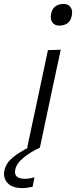

<svg xmlns="http://www.w3.org/2000/svg" viewBox="-97 -750 386 975"><path d="M41 0Q53 -55.5 63.8 -106.8Q74.5 -158 88 -219.5L98.5 -269Q112.5 -334.5 123.5 -387.2Q134.5 -440 146.5 -495.5L211.5 -497.5Q199 -441 188 -388.5Q177 -336 162.5 -269L152 -219.5Q139 -158 128.2 -106.8Q117.5 -55.5 105.5 0ZM204 -620Q180.5 -620 168.8 -636.2Q157 -652.5 162.5 -680Q168.5 -707.5 185.8 -718.8Q203 -730 226.5 -730Q250 -730 261.5 -713.2Q273 -696.5 267.5 -670Q261.5 -642.5 244.8 -631.2Q228 -620 204 -620ZM16 205Q-35.5 205 -59 178.8Q-82.5 152.5 -74.5 116Q-67 79.5 -35.2 52.2Q-3.5 25 56.5 -5.5L60 -21L94 -24L105.5 0Q59 21 22.8 50.5Q-13.5 80 -19.5 111.5Q-24.5 134.5 -11.5 146.2Q1.5 158 27.5 158Q43.5 158 56.8 155.5Q70 153 78 150.5L68.5 198.5Q58.5 201 43.8 203Q29 205 16 205Z"/></svg>

Font: Commissioner Light
Style: Italic
Weight: 300
Italic angle: -12°
Designer: Kostas Bartsokas
Foundry: Kostas Bartsokas
Version: Version 1.000; ttfautohint (v1.8.3)